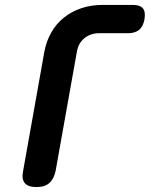

<svg xmlns="http://www.w3.org/2000/svg" viewBox="-20 -750 640 780"><path d="M206 -56Q199 -23 180.5 -6.5Q162 10 128 10Q94 10 80.5 -6.5Q67 -23 74 -56L160 -539Q168 -582 188 -617.5Q208 -653 239 -678Q270 -703 310 -716.5Q350 -730 395 -730H520Q549 -730 560.5 -716Q572 -702 567 -672Q562 -643 545.5 -629Q529 -615 499 -615H382Q347 -615 322 -594Q297 -573 292 -538Z"/></svg>

Font: Maple Mono
Style: Bold Italic
Weight: 700
Italic angle: -10°
Monospace: yes
Designer: subframe7536
Version: Version 7.000